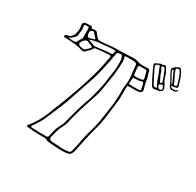

<svg xmlns="http://www.w3.org/2000/svg" viewBox="-192 -1070 1383 1356"><g transform="rotate(30 500.0 -392.5)"><path d="M936 -689Q923 -687 914.5 -694Q906 -701 901 -714Q892 -739 877 -761.5Q862 -784 854 -809Q853 -812 852 -815Q851 -818 853 -821Q869 -846 900 -854Q905 -856 908 -853Q911 -850 913 -848Q923 -836 929.5 -822Q936 -808 941 -794Q946 -779 950.5 -764.5Q955 -750 959 -736Q963 -723 952 -720Q944 -718 936 -716Q928 -714 920 -715Q914 -715 914 -712Q913 -709 917 -705Q925 -698 940.5 -698.5Q956 -699 963 -706Q965 -708 966.5 -710Q968 -712 971 -710Q973 -708 971.5 -705.5Q970 -703 969 -701Q961 -688 936 -689ZM935 -727Q950 -727 946 -742Q942 -754 938.5 -766Q935 -778 931 -790Q924 -814 910 -835Q906 -842 900.5 -841.5Q895 -841 889 -839Q877 -835 883 -822Q891 -799 902.5 -777.5Q914 -756 923 -733Q925 -729 928 -728Q931 -727 935 -727ZM909 -722Q911 -722 912 -723V-728Q892 -771 872 -817Q870 -821 867 -820Q864 -819 864 -815Q863 -808 865 -802.5Q867 -797 870 -792Q880 -775 889.5 -757Q899 -739 909 -722ZM775 -812Q781 -810 785 -811.5Q789 -813 792 -814Q802 -819 807.5 -816Q813 -813 817 -805Q838 -772 847 -735Q852 -720 860.5 -707.5Q869 -695 875 -681Q883 -665 877 -653.5Q871 -642 853 -638Q846 -637 837.5 -636Q829 -635 821 -633Q804 -630 795 -645Q783 -665 772.5 -686Q762 -707 752 -728Q746 -740 740.5 -752.5Q735 -765 730 -777Q724 -790 737 -796Q748 -800 757 -805Q766 -810 775 -812ZM846 -701Q845 -709 843 -713Q838 -728 832.5 -742.5Q827 -757 821 -771Q818 -778 815.5 -785Q813 -792 808 -798Q806 -800 803.5 -802.5Q801 -805 796 -803Q790 -801 787 -797Q784 -793 789 -786Q797 -776 800.5 -763.5Q804 -751 809 -740Q814 -730 819 -719.5Q824 -709 829 -698Q833 -692 840 -694Q846 -696 846 -701ZM742 -659Q743 -643 748 -627.5Q753 -612 757 -596Q762 -577 752.5 -569.5Q743 -562 721 -560Q708 -559 694 -559.5Q680 -560 666 -560Q650 -560 647 -558Q644 -556 643 -543Q642 -512 643 -481Q644 -450 639 -419Q632 -361 625 -303Q618 -245 602 -187Q588 -136 576.5 -84.5Q565 -33 555 18Q548 49 535 59Q522 69 484 70Q453 71 422 68.5Q391 66 360 64Q356 63 352 62.5Q348 62 346 60Q334 52 320 52Q306 52 292 52Q237 52 181 46Q165 44 174 33Q227 -32 255.5 -103.5Q284 -175 312 -247Q363 -379 402 -514Q413 -553 421.5 -592Q430 -631 437 -670Q440 -684 423 -684Q396 -683 369.5 -680.5Q343 -678 317 -674Q309 -674 306 -666Q299 -652 286 -641Q273 -630 262 -617Q258 -613 249 -613Q245 -614 240.5 -614.5Q236 -615 231 -616Q199 -627 164 -629Q129 -631 94 -634Q90 -634 85.5 -634Q81 -634 81 -640Q82 -645 84 -648.5Q86 -652 92 -653Q126 -659 136.5 -678Q147 -697 150 -720Q153 -738 150 -755Q147 -767 148 -776Q150 -794 169 -795Q179 -796 188 -796.5Q197 -797 207 -797Q212 -797 216 -796Q220 -795 220 -790Q220 -783 225 -783Q230 -783 235 -784Q262 -791 273 -771Q275 -766 279.5 -761.5Q284 -757 288 -752Q301 -735 320 -736Q339 -737 358 -738Q383 -740 407.5 -743Q432 -746 456 -745Q488 -745 520.5 -747Q553 -749 585 -750Q609 -750 624 -743Q644 -736 664.5 -736.5Q685 -737 705 -738Q723 -738 725 -726Q727 -709 733.5 -692.5Q740 -676 742 -659ZM819 -647Q834 -644 827 -659Q824 -666 820 -673Q816 -680 813 -687Q804 -711 795 -735.5Q786 -760 776 -784Q775 -789 773 -793Q771 -797 765 -796Q734 -793 747 -764Q748 -761 750 -757Q762 -733 774.5 -709Q787 -685 799 -661Q802 -655 806 -650.5Q810 -646 819 -647ZM112 -645Q121 -644 130.5 -643.5Q140 -643 150 -642Q170 -641 174.5 -644Q179 -647 186 -663Q191 -673 197.5 -683Q204 -693 203 -703Q202 -720 203 -738Q204 -756 202 -773Q201 -785 193 -783Q185 -781 179 -782Q163 -782 166 -769Q168 -758 169 -746.5Q170 -735 167 -724Q164 -712 165 -700Q166 -688 155 -676Q145 -667 135.5 -658.5Q126 -650 112 -645ZM222 -735Q226 -720 232 -717Q238 -714 256 -720Q261 -721 266 -722.5Q271 -724 275 -725Q287 -728 279 -736Q272 -744 265.5 -752Q259 -760 251 -767Q244 -775 232 -768Q220 -761 220.5 -752.5Q221 -744 222 -735ZM529 -708Q530 -701 530.5 -695Q531 -689 531 -683Q530 -651 527.5 -619Q525 -587 520 -555Q512 -503 503 -451.5Q494 -400 475 -350Q447 -268 424 -185Q417 -159 411.5 -132.5Q406 -106 392 -80Q378 -55 371.5 -29.5Q365 -4 358 21Q354 34 361.5 41.5Q369 49 384 50Q410 51 436 53.5Q462 56 488 55Q508 53 517.5 51.5Q527 50 531 43Q535 36 539 19Q545 -4 549.5 -27.5Q554 -51 558 -74Q568 -122 582.5 -169Q597 -216 603 -263Q609 -310 617 -356.5Q625 -403 626 -450Q628 -477 627 -504Q626 -531 630 -559Q636 -599 630.5 -637.5Q625 -676 622 -715Q621 -727 606 -731Q593 -733 580.5 -733Q568 -733 555 -732Q548 -732 539.5 -732.5Q531 -733 526 -730Q520 -726 525 -719.5Q530 -713 529 -708ZM245 -705Q259 -700 270.5 -696Q282 -692 294 -687Q298 -686 301.5 -685.5Q305 -685 309 -685Q340 -688 370 -692.5Q400 -697 431 -697Q441 -697 442 -704Q443 -709 444.5 -714.5Q446 -720 447 -724Q450 -733 438 -732Q422 -731 406.5 -730Q391 -729 375 -727Q343 -725 310.5 -721Q278 -717 245 -705ZM513 -697Q511 -704 509 -710Q507 -716 505 -722Q502 -729 491 -729Q475 -728 469 -724Q463 -720 461 -706Q456 -675 449.5 -644Q443 -613 436 -581Q421 -512 397.5 -444Q374 -376 351 -308Q332 -248 307.5 -189Q283 -130 257 -71Q247 -47 231.5 -24.5Q216 -2 202 21Q198 28 199 31Q200 34 210 35Q239 36 269 37Q299 38 329 37Q337 36 339 33Q341 30 342 25Q348 2 352.5 -21Q357 -44 369 -66Q380 -83 386.5 -101Q393 -119 397 -138Q408 -180 419.5 -222Q431 -264 446 -306Q462 -350 473.5 -394Q485 -438 494 -483Q498 -506 500.5 -529.5Q503 -553 507 -576Q513 -607 514 -637Q515 -667 513 -697ZM720 -675Q714 -691 709 -715Q706 -722 698 -722Q676 -723 654 -722Q640 -722 641 -712Q641 -704 641.5 -696.5Q642 -689 643 -681Q644 -663 646 -654Q648 -645 658.5 -643.5Q669 -642 696 -645Q717 -648 720.5 -652Q724 -656 720 -675ZM200 -647Q201 -646 202 -644Q203 -642 204 -640Q212 -633 223 -631Q234 -629 245 -627Q253 -626 257 -630.5Q261 -635 265 -639Q268 -641 274 -647Q291 -664 289.5 -669Q288 -674 265 -682Q258 -685 251 -688.5Q244 -692 236 -691Q229 -690 220 -682Q211 -674 205 -664Q199 -654 200 -647ZM870 -661Q869 -670 863 -680Q857 -690 854 -688Q848 -685 841 -683.5Q834 -682 833 -674Q832 -667 839 -658Q846 -649 852 -650Q858 -651 863.5 -652.5Q869 -654 870 -661ZM739 -597Q738 -602 736 -610.5Q734 -619 731 -628Q730 -632 727.5 -635.5Q725 -639 717 -636Q704 -631 689.5 -630Q675 -629 661 -629Q649 -629 649 -619Q648 -611 647.5 -602Q647 -593 646 -585Q646 -580 647.5 -577Q649 -574 656 -574Q673 -574 689.5 -573.5Q706 -573 722 -574Q738 -575 740 -578Q742 -581 739 -597Z"/></g></svg>

Font: Rock 3D
Style: Regular
Weight: 400
Version: Version 1.000